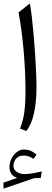

<svg xmlns="http://www.w3.org/2000/svg" viewBox="-78 -763 305 1131"><path d="M1.3 214.7Q1.3 189.9 16.9 171.5Q32.5 153.2 62 153.2Q75 153.2 88.8 157.5Q102.5 161.7 119.3 173L137.5 147.9Q114.3 129 98.1 123.4Q82 117.7 62 117.7Q45.8 117.7 30.7 126.2Q15.5 134.7 3.5 149.4Q-8.4 164.2 -15.3 182.5Q-22.1 200.9 -22.1 221.1Q-22.1 244.6 -10.9 261.3Q0.4 278.1 23.4 284.8L-57.6 312.8V348.4L122.8 286.7L162 285.3L168.1 246.8Q137 254.1 110.4 258.4Q83.8 262.6 65.2 262.6Q39.8 262.6 20.5 249.1Q1.3 235.6 1.3 214.7ZM97.9 -742.5 31 -689.8Q40.5 -643.1 47.9 -586.3Q55.4 -529.4 60.9 -467.8Q66.4 -406.1 69.3 -345.3Q72.1 -284.5 72.1 -229.9Q72.1 -149.3 64.8 -98.8Q57.4 -48.4 39.9 -5.9L76.9 8.6Q106.9 -28.2 121.8 -93.8Q136.8 -159.4 136.8 -248.1Q136.8 -287.1 134.6 -339Q132.5 -390.9 128.5 -448.3Q124.6 -505.7 119.8 -561.7Q114.9 -617.7 109.3 -664.8Q103.7 -711.9 97.9 -742.5Z"/></svg>

Font: Pinar-VF
Style: Regular
Weight: 300
Designer: Amin Abedi
Version: Version 3.0